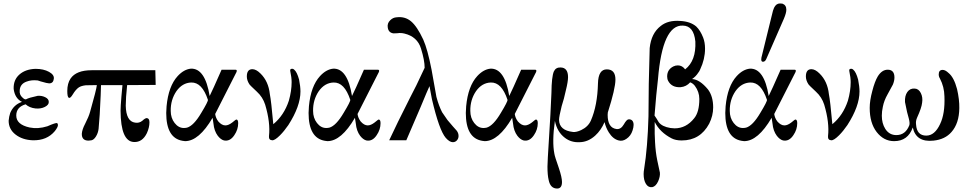

<svg xmlns="http://www.w3.org/2000/svg" viewBox="-20 -811 5599 1110"><path d="M310 -99Q315 -96 315 -88Q315 -76 297 -53Q251 2 170 0Q110 -2 70 -33Q30 -64 30 -113Q32 -137 39 -158Q59 -206 107 -222Q66 -242 59 -297Q57 -349 92 -380Q127 -411 185 -413Q232 -413 263.5 -395.5Q295 -378 291 -355Q288 -329 264 -329Q250 -330 224 -338Q219 -339 214.5 -340.5Q210 -342 207.5 -343Q205 -344 202.5 -344.5Q200 -345 198 -346H197Q161 -350 133 -339Q97 -326 94 -290Q91 -263 110 -247Q123 -234 131 -237Q146 -246 198 -257Q221 -259 241.5 -249Q262 -239 262 -222Q263 -205 239.5 -193Q216 -181 185 -184Q150 -188 128 -208Q74 -192 74 -143Q74 -91 151 -74Q200 -64 254 -81Q304 -103 310 -99Z M878 -405 880 -320 715 -319Q707 -244 707 -200Q709 -109 761 -102Q785 -98 803 -113Q821 -130 830 -128Q844 -126 844 -104Q844 -74 829 -41Q803 12 755 10Q678 8 677 -171Q677 -194 682 -254Q688 -312 688 -319H564Q562 -275 562 -259Q557 -136 550 -66Q547 -42 535 -22.5Q523 -3 509 0Q499 2 492 2Q452 2 453 -38Q455 -63 472 -95Q493 -136 501 -165Q537 -292 540 -319Q487 -319 476 -318Q450 -315 436 -306Q418 -294 400 -264Q386 -241 378 -246Q369 -249 369 -285Q369 -329 388 -357Q421 -405 510 -405Z M1347 -394 1224 -152Q1227 -129 1242 -109Q1262 -86 1283 -86Q1301 -86 1323 -103Q1344 -121 1347 -120Q1357 -119 1357 -99Q1357 -62 1335 -30Q1310 8 1275 1Q1256 -4 1239 -26Q1218 -54 1214 -97L1209 -130Q1130 5 1050 5Q1045 5 1035 3Q941 -13 941 -158Q941 -169 943 -197Q954 -313 1007 -371Q1043 -410 1083 -414Q1124 -416 1151.5 -376.5Q1179 -337 1192 -256Q1207 -285 1261 -408H1341Q1353 -408 1347 -394ZM1182 -234Q1165 -285 1141 -310Q1117 -335 1085 -334Q1034 -332 1000 -284Q966 -234 967 -170Q967 -129 989.5 -100Q1012 -71 1043 -71Q1051 -71 1061 -73Q1100 -84 1144 -159Q1184 -225 1182 -234Z M1717 -282Q1717 -197 1647 -88Q1623 -53 1599 -29Q1569 1 1554 0Q1533 -1 1535 -24Q1544 -102 1513 -206Q1499 -250 1465 -281Q1423 -320 1421 -325Q1407 -347 1407 -369Q1407 -411 1439 -411Q1461 -411 1486 -386Q1532 -341 1540 -267Q1548 -227 1560 -93Q1622 -144 1650 -229Q1666 -286 1666 -336Q1666 -363 1658 -400Q1656 -412 1665 -413Q1674 -415 1681 -408Q1697 -395 1709 -351Q1717 -311 1717 -282Z M2170 -394 2047 -152Q2050 -129 2065 -109Q2085 -86 2106 -86Q2124 -86 2146 -103Q2167 -121 2170 -120Q2180 -119 2180 -99Q2180 -62 2158 -30Q2133 8 2098 1Q2079 -4 2062 -26Q2041 -54 2037 -97L2032 -130Q1953 5 1873 5Q1868 5 1858 3Q1764 -13 1764 -158Q1764 -169 1766 -197Q1777 -313 1830 -371Q1866 -410 1906 -414Q1947 -416 1974.5 -376.5Q2002 -337 2015 -256Q2030 -285 2084 -408H2164Q2176 -408 2170 -394ZM2005 -234Q1988 -285 1964 -310Q1940 -335 1908 -334Q1857 -332 1823 -284Q1789 -234 1790 -170Q1790 -129 1812.5 -100Q1835 -71 1866 -71Q1874 -71 1884 -73Q1923 -84 1967 -159Q2007 -225 2005 -234Z M2620 -56Q2631 -42 2631 -25Q2631 -10 2621.5 0.5Q2612 11 2598 11Q2579 11 2557 -14Q2519 -58 2477 -238L2463 -313Q2452 -290 2412 -193Q2402 -168 2329 0H2230Q2272 -91 2351 -247Q2381 -302 2435 -419Q2435 -462 2414 -530Q2393 -599 2318 -617Q2297 -622 2279 -619L2256 -618Q2227 -621 2222 -650Q2217 -676 2236 -694Q2252 -710 2273 -711Q2321 -717 2356 -688Q2391 -659 2427 -582Q2452 -526 2475 -408L2503 -251Q2517 -199 2536 -162L2567 -117Q2604 -73 2620 -56Z M3079 -394 2956 -152Q2959 -129 2974 -109Q2994 -86 3015 -86Q3033 -86 3055 -103Q3076 -121 3079 -120Q3089 -119 3089 -99Q3089 -62 3067 -30Q3042 8 3007 1Q2988 -4 2971 -26Q2950 -54 2946 -97L2941 -130Q2862 5 2782 5Q2777 5 2767 3Q2673 -13 2673 -158Q2673 -169 2675 -197Q2686 -313 2739 -371Q2775 -410 2815 -414Q2856 -416 2883.5 -376.5Q2911 -337 2924 -256Q2939 -285 2993 -408H3073Q3085 -408 3079 -394ZM2914 -234Q2897 -285 2873 -310Q2849 -335 2817 -334Q2766 -332 2732 -284Q2698 -234 2699 -170Q2699 -129 2721.5 -100Q2744 -71 2775 -71Q2783 -71 2793 -73Q2832 -84 2876 -159Q2916 -225 2914 -234Z M3637 -57Q3627 -25 3601 -8Q3579 7 3557 1Q3524 -7 3500 -45Q3483 -72 3475 -105Q3455 -58 3421 -27Q3380 10 3332 11Q3283 14 3246 -14Q3201 -48 3188 -112Q3171 7 3185 78Q3187 93 3211 161Q3229 215 3229 241Q3229 279 3201 279Q3162 279 3152 230Q3145 201 3145 152Q3145 126 3154 -14Q3163 -152 3168 -274Q3169 -368 3182 -398Q3193 -422 3221 -421Q3264 -420 3264 -365Q3264 -339 3251 -287Q3241 -240 3227 -197Q3212 -137 3212 -118Q3213 -57 3293 -48Q3312 -46 3340 -59Q3380 -78 3396 -114Q3434 -201 3437 -329Q3439 -410 3488 -410Q3538 -410 3538 -351Q3538 -299 3494 -161Q3493 -158 3493 -147Q3493 -72 3544 -65Q3569 -62 3586 -91Q3603 -121 3614 -121Q3628 -122 3635.5 -113.5Q3643 -105 3643 -89Q3643 -75 3637 -57Z M4080 -96Q4028 1 3921 1Q3886 1 3863 -11Q3795 -46 3765 -106Q3764 -28 3767 11Q3770 69 3780 117L3795 187Q3797 210 3785 237Q3772 266 3751 271Q3728 274 3714.5 252.5Q3701 231 3701 195Q3701 182 3704 165Q3724 42 3729 -139Q3729 -315 3736 -533Q3745 -619 3800 -661Q3842 -695 3912 -690Q3971 -687 4005 -658Q4029 -635 4045 -594Q4056 -566 4056 -530Q4056 -469 4028 -410Q4023 -398 4017 -391Q4003 -369 3981 -354Q4025 -352 4073 -294Q4103 -254 4103 -190Q4103 -142 4080 -96ZM3997 -315Q3985 -330 3970 -335Q3948 -310 3915 -307Q3864 -304 3843 -343Q3837 -354 3837 -369Q3837 -409 3873 -427Q3885 -433 3899 -433Q3924 -433 3941 -410Q4005 -460 4000 -571Q3991 -662 3928 -663Q3810 -669 3784 -354Q3774 -271 3764 -143Q3776 -126 3788 -105Q3807 -79 3856 -71Q3870 -69 3880 -69Q3947 -69 3993 -127Q4023 -163 4023 -239Q4023 -280 3997 -315Z M4512 -703 4411 -472Q4404 -454 4391 -454Q4381 -454 4381 -467Q4381 -474 4382 -478L4442 -722Q4449 -754 4455 -766Q4467 -791 4489 -791Q4498 -791 4503 -790Q4526 -782 4526 -755Q4526 -736 4512 -703ZM4579 -394 4456 -152Q4459 -129 4474 -109Q4494 -86 4515 -86Q4533 -86 4555 -103Q4576 -121 4579 -120Q4589 -119 4589 -99Q4589 -62 4567 -30Q4542 8 4507 1Q4488 -4 4471 -26Q4450 -54 4446 -97L4441 -130Q4362 5 4282 5Q4277 5 4267 3Q4173 -13 4173 -158Q4173 -169 4175 -197Q4186 -313 4239 -371Q4275 -410 4315 -414Q4356 -416 4383.5 -376.5Q4411 -337 4424 -256Q4439 -285 4493 -408H4573Q4585 -408 4579 -394ZM4414 -234Q4397 -285 4373 -310Q4349 -335 4317 -334Q4266 -332 4232 -284Q4198 -234 4199 -170Q4199 -129 4221.5 -100Q4244 -71 4275 -71Q4283 -71 4293 -73Q4332 -84 4376 -159Q4416 -225 4414 -234Z M4949 -282Q4949 -197 4879 -88Q4855 -53 4831 -29Q4801 1 4786 0Q4765 -1 4767 -24Q4776 -102 4745 -206Q4731 -250 4697 -281Q4655 -320 4653 -325Q4639 -347 4639 -369Q4639 -411 4671 -411Q4693 -411 4718 -386Q4764 -341 4772 -267Q4780 -227 4792 -93Q4854 -144 4882 -229Q4898 -286 4898 -336Q4898 -363 4890 -400Q4888 -412 4897 -413Q4906 -415 4913 -408Q4929 -395 4941 -351Q4949 -311 4949 -282Z M5526 -186Q5525 -98 5481 -48Q5444 -5 5377 2Q5276 13 5257 -74Q5229 5 5149 5Q5089 5 5048 -48Q5008 -100 5008 -187Q5008 -230 5023 -285Q5037 -340 5055 -370Q5079 -408 5112 -408Q5151 -408 5151 -363Q5151 -344 5142 -322L5111 -265Q5091 -230 5084 -194Q5078 -167 5078 -142Q5078 -98 5098 -66Q5121 -30 5162 -30Q5215 -30 5237 -87Q5241 -99 5234 -126Q5225 -153 5212 -221Q5210 -257 5225.5 -279Q5241 -301 5268 -299Q5291 -298 5303.5 -273Q5316 -248 5311 -217Q5308 -188 5282 -131Q5273 -111 5276 -91Q5280 -27 5335 -27Q5384 -27 5415 -94Q5444 -154 5440 -254Q5439 -309 5414 -357Q5407 -368 5407 -381Q5407 -407 5430 -407Q5445 -407 5464 -389Q5495 -364 5513 -296Q5527 -235 5526 -186Z"/></svg>

Font: GFS Didot Classic
Style: Regular
Weight: 400
Designer: George D. Matthiopoulos
Foundry: George D. Matthiopoulos
Version: Version 1.000